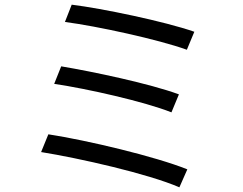

<svg xmlns="http://www.w3.org/2000/svg" viewBox="-20 -777 1040 822"><path d="M287 -757 258 -683C396 -665 658 -608 780 -564L812 -641C686 -685 417 -741 287 -757ZM242 -493 212 -418C354 -397 598 -342 714 -296L746 -373C621 -419 379 -470 242 -493ZM187 -202 156 -126C318 -100 615 -33 748 25L782 -52C645 -107 355 -176 187 -202Z"/></svg>

Font: Source Han Sans JP
Style: Regular
Weight: 400
Designer: Ryoko NISHIZUKA 西塚涼子 (kana, bopomofo & ideographs); Paul D. Hunt (Latin, Greek & Cyrillic); Sandoll Communications 산돌커뮤니
Foundry: Adobe
Version: Version 2.004;hotconv 1.0.118;makeotfexe 2.5.65603